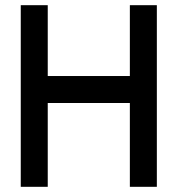

<svg xmlns="http://www.w3.org/2000/svg" viewBox="-20 -720 684 740"><path d="M480.5 -700H584.5V0H480.5V-323H164V0H60V-700H164V-427H480.5Z"/></svg>

Font: Urbanist SemiBold
Style: Regular
Weight: 600
Designer: Corey Hu
Foundry: Corey Hu
Version: Version 1.321; ttfautohint (v1.8.4.7-5d5b)